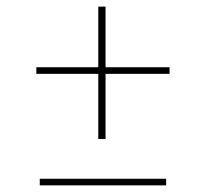

<svg xmlns="http://www.w3.org/2000/svg" viewBox="-20 -561 622 580"><path d="M276.9 -141.1V-337.9H89.8V-357.9H276.9V-541H298.8V-357.9H492.2V-337.9H298.8V-141.1ZM100.1 -1V-21H481.9V-1Z"/></svg>

Font: Display Regular
Style: Bold
Weight: 700
Designer: Latin by Veronika Burian and Jose Scaglione. Greek by Irene Vlachou. Cyrillic by Vera Evstafieva.
Foundry: TypeTogether
Version: Version 3.002